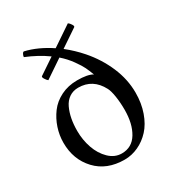

<svg xmlns="http://www.w3.org/2000/svg" viewBox="-169 -808 855 925"><g transform="rotate(-30 258.5 -346.0)"><path d="M126 -227.1Q126 -177.2 141.8 -131.6Q157.7 -85.9 188.7 -55.9Q219.7 -25.9 258.8 -25.9Q315.4 -25.9 345.2 -75.2Q375 -124.5 375 -202.1Q375 -242.7 369.4 -277.8Q363.8 -313 355 -329.1Q314.9 -405.8 233.9 -405.8Q205.1 -405.8 183.6 -391.1Q162.1 -376.5 149.9 -350.6Q137.7 -324.7 131.8 -293.9Q126 -263.2 126 -227.1ZM40 -210.9Q40 -252.4 53.2 -292.2Q66.4 -332 91.1 -365.2Q115.7 -398.4 156.2 -418.7Q196.8 -439 247.1 -439Q305.7 -439 332 -422.9Q321.3 -450.7 312.7 -468.8Q304.2 -486.8 281.5 -518.6Q258.8 -550.3 228.5 -576.7L127.9 -508.8Q121.1 -513.7 113.8 -525.4Q106.4 -537.1 110.8 -541L198.7 -600.1Q146.5 -637.7 81.1 -664.1Q81.1 -670.4 85.4 -679.2Q89.8 -688 95.2 -688Q164.6 -671.9 235.4 -624.5L346.2 -699.2Q353.5 -694.8 360.8 -683.3Q368.2 -671.9 363.8 -668L266.6 -602.5Q310.5 -567.9 347.2 -525.9Q400.4 -464.8 431.2 -392.8Q461.9 -320.8 461.9 -247.1Q461.9 -188.5 444.6 -139.4Q427.2 -90.3 398.2 -58.8Q369.1 -27.3 332.3 -10.3Q295.4 6.8 255.9 6.8Q156.7 6.8 98.4 -55.4Q40 -117.7 40 -210.9Z"/></g></svg>

Font: Crimson
Style: Roman
Weight: 400
Version: Version 0.8